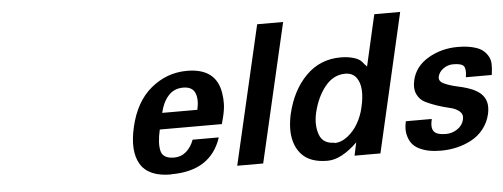

<svg xmlns="http://www.w3.org/2000/svg" viewBox="-49 -852 2609 996"><g transform="rotate(-5 1255.5 -353.5)"><path d="M806.6 14.2 804.7 15.1Q687.5 15.1 646.2 -54.2Q605 -123.5 633.8 -247.1Q663.6 -377 745.6 -444.8Q828.1 -513.2 933.6 -513.2Q1085 -513.2 1105.5 -382.8Q1110.4 -353 1109.4 -324.2Q1108.4 -295.4 1099.6 -259.8L1089.8 -222.2H766.6Q750 -150.4 760.7 -109.9Q771 -70.8 828.6 -70.8Q864.7 -70.8 891.4 -94Q918 -117.2 931.6 -154.8H1067.9Q1012.2 14.2 806.6 14.2ZM969.7 -307.1Q981.9 -361.8 967.5 -395Q953.1 -428.2 905.8 -428.2Q858.4 -428.2 828.6 -394.8Q798.8 -361.3 786.6 -307.1Z M1285.6 0H1150.4L1317.4 -722.2H1452.6Z M1450.2 -243.2V-242.2Q1478.5 -364.3 1552.2 -438.7Q1626 -513.2 1732.9 -513.2Q1770 -513.2 1799.8 -504.6Q1829.6 -496.1 1842.3 -481Q1852.5 -467.8 1866.2 -454.1L1927.2 -721.2H2062L1896 1H1761.2L1775.9 -66.9Q1691.4 15.1 1620.1 15.1Q1532.2 15.1 1488.5 -29.8Q1444.8 -74.7 1440.9 -150.9Q1439.5 -192.9 1450.2 -243.2ZM1664.1 -75.2 1662.1 -73.2Q1698.7 -73.2 1732.4 -99.6Q1766.1 -126 1787.6 -164.3Q1809.1 -202.6 1818.4 -244.1Q1843.3 -348.6 1809.1 -397.9Q1789.1 -426.8 1750 -426.8Q1688 -426.8 1644 -372.1Q1602.1 -319.8 1583 -242.2Q1566.9 -175.8 1585.9 -124Q1604 -75.2 1664.1 -75.2Z M2312 -426.8Q2284.2 -426.8 2261 -410.4Q2237.8 -394 2231.9 -369.1Q2227.5 -345.7 2253.9 -333Q2281.2 -319.8 2320.8 -311Q2336.4 -307.6 2349.4 -304.4Q2362.3 -301.3 2377 -296.4Q2391.6 -291.5 2403.1 -286.4Q2414.6 -281.2 2426.3 -273.9Q2438 -266.6 2446.3 -258.3Q2454.6 -250 2461.2 -239Q2467.8 -228 2470.9 -215.6Q2474.1 -203.1 2473.9 -187.3Q2473.6 -171.4 2469.7 -153.8Q2459.5 -110.4 2433.3 -77.1Q2407.2 -43.9 2370.8 -24.4Q2334.5 -4.9 2294.2 4.6Q2253.9 14.2 2210.9 14.2Q2176.8 14.2 2148.7 8.8Q2120.6 3.4 2096.4 -8.8Q2072.3 -21 2058.6 -40.3Q2044.9 -59.6 2039.1 -87.9Q2033.2 -116.2 2042 -153.8H2176.8Q2166 -108.4 2181.2 -89.1Q2196.3 -69.8 2244.1 -69.8Q2276.4 -69.8 2303.7 -88.4Q2331.1 -106.9 2337.9 -137.2Q2343.8 -163.1 2325.7 -179.2Q2307.6 -195.3 2277.8 -202.1Q2204.1 -219.2 2150.9 -245.1Q2121.1 -259.8 2107.4 -290.3Q2093.8 -320.8 2104 -362.8Q2120.6 -433.6 2189.5 -473.9Q2258.3 -514.2 2342.8 -514.2Q2371.6 -514.2 2394.8 -511Q2418 -507.8 2439.5 -500.5Q2460.9 -493.2 2475.3 -481.2Q2489.7 -469.2 2500 -451.4Q2510.3 -433.6 2511 -409.7Q2511.7 -385.7 2506.8 -354H2372.1Q2378.9 -396 2367.4 -411.4Q2356 -426.8 2312 -426.8Z"/></g></svg>

Font: Perun
Style: Bold Italic
Weight: 700
Italic angle: -12°
Foundry: Copyright (c) Stefan Peev, Context Ltd, 2016
Version: Version 001.000